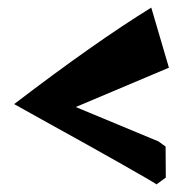

<svg xmlns="http://www.w3.org/2000/svg" viewBox="-20 -611 494 510"><path d="M17.6 -334.5Q232.9 -499 381.8 -590.8L428.7 -431.2L181.2 -326.7L400.9 -235.4L419.9 -221.7L420.4 -139.2L395.5 -121.1Q397.9 -121.6 303.5 -175Q209 -228.5 113.3 -281.2Z"/></svg>

Font: Noot
Style: Regular
Weight: 400
Designer: Amos Jerbi
Foundry: Amos Jerbi
Version: Version 1.000;PS 001.001;hotconv 1.0.56